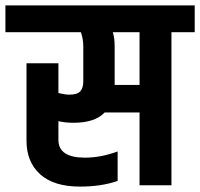

<svg xmlns="http://www.w3.org/2000/svg" viewBox="-55 -685 740 710"><path d="M461 -371V-566H362Q369 -547 369 -512V-382V-371ZM665 -665V-566H579V0H461V-269H332Q296 -231 217 -231Q185 -231 161 -237V-168Q161 -102 259 -102Q318 -102 380 -125V-16Q320 5 241 5Q144 5 93.5 -40.5Q43 -86 43 -165V-451H161V-341Q185 -335 201 -335Q231 -335 242 -347.5Q253 -360 253 -384V-512Q253 -528 250.5 -541.5Q248 -555 246 -560L244 -566H-35V-665Z"/></svg>

Font: Khand ExtraBold
Style: Regular
Weight: 800
Designer: Sanchit Sawaria and Jyotish Sonowal (Devanagari), Satya Rajpurohit (Latin)
Foundry: Indian Type Foundry
Version: Version 2.000;PS 1.0;hotconv 1.0.79;makeotf.lib2.5.61930